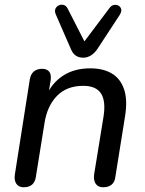

<svg xmlns="http://www.w3.org/2000/svg" viewBox="-20 -785 612 812"><path d="M80 7Q59 7 49 -8Q39 -23 43 -48L106 -449Q110 -472 123.5 -483Q137 -494 158 -494Q179 -494 188.5 -481.5Q198 -469 194 -444L181 -365L175 -379Q200 -435 247.5 -465.5Q295 -496 362 -496Q416 -496 452.5 -474.5Q489 -453 504.5 -408Q520 -363 509 -294L468 -38Q466 -16 452.5 -4.5Q439 7 416 7Q395 7 385 -7.5Q375 -22 378 -47L418 -293Q428 -358 407 -390Q386 -422 332 -422Q262 -422 220.5 -379Q179 -336 168 -263L132 -39Q126 7 80 7ZM332 -541Q314 -541 301 -549.5Q288 -558 280 -577L216 -724Q210 -738 214.5 -748Q219 -758 229 -762.5Q239 -767 249.5 -764Q260 -761 266 -749L337 -610L443 -751Q451 -762 462 -764Q473 -766 481.5 -761Q490 -756 492.5 -746.5Q495 -737 487 -723L392 -578Q380 -560 364.5 -550.5Q349 -541 332 -541Z"/></svg>

Font: Nunito Medium
Style: Italic
Weight: 500
Designer: Vernon Adams
Foundry: Vernon Adams
Version: Version 3.601